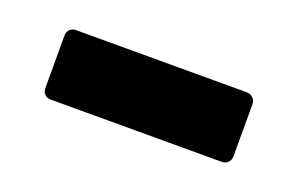

<svg xmlns="http://www.w3.org/2000/svg" viewBox="-33 -431 402 260"><g transform="rotate(20 168.5 -301.0)"><path d="M44.9 -251Q40 -251 36.6 -254.4Q33.2 -257.8 33.2 -263.2V-338.9Q33.2 -344.2 36.6 -347.7Q40 -351.1 44.9 -351.1H292Q296.9 -351.1 300.5 -347.4Q304.2 -343.8 304.2 -338.9V-263.2Q304.2 -257.8 300.5 -254.4Q296.9 -251 292 -251Z"/></g></svg>

Font: Barlow Condensed SemiBold
Style: Regular
Weight: 600
Width: 3
Designer: Jeremy Tribby
Foundry: Tribby Type
Version: Version 1.422;hotconv 1.0.109;makeotfexe 2.5.65596